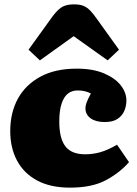

<svg xmlns="http://www.w3.org/2000/svg" viewBox="-20 -847 627 881"><path d="M301 14Q212 14 151 -18.5Q90 -51 58.5 -109.5Q27 -168 27 -245Q27 -330 62 -394Q97 -458 165 -495Q233 -532 332 -532Q407 -532 458 -510Q509 -488 534.5 -455Q560 -422 560 -386Q560 -361 550.5 -338.5Q541 -316 519.5 -301.5Q498 -287 460 -287Q420 -287 396 -304Q372 -321 372 -351Q372 -362 377.5 -377Q383 -392 397 -418Q384 -425 369 -428.5Q354 -432 336 -432Q310 -432 291.5 -417.5Q273 -403 262.5 -371Q252 -339 252 -289Q252 -212 280 -175.5Q308 -139 371 -139Q406 -139 440 -148.5Q474 -158 517 -183L572 -103Q529 -54 465.5 -20Q402 14 301 14ZM163 -570 111 -619 222 -773Q248 -807 268.5 -817Q289 -827 319 -827Q348 -827 364.5 -819.5Q381 -812 394.5 -798Q408 -784 424 -761L526 -619L474 -570L318 -681Z"/></svg>

Font: Literata 18pt Black
Style: Regular
Weight: 900
Designer: Latin by Veronika Burian and Jose Scaglione. Greek by Irene Vlachou. Cyrillic by Vera Evstafieva.
Foundry: TypeTogether
Version: Version 3.103;gftools[0.9.29]